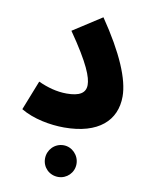

<svg xmlns="http://www.w3.org/2000/svg" viewBox="-87 -603 709 907"><g transform="rotate(10 267.5 -149.0)"><path d="M33 -45C93 -9 175 6 242 6C407 6 489 -71 489 -186C489 -268 439 -387 335 -539L197 -450C295 -309 317 -247 317 -211C317 -172 287 -154 226 -154C178 -154 133 -167 89 -187ZM255 241C296 241 330 208 330 166C330 124 296 89 255 89C212 89 179 124 179 166C179 208 212 241 255 241Z"/></g></svg>

Font: Noto Sans Arabic UI XBd
Style: Regular
Weight: 800
Designer: Monotype Design Team, Nadine Chahine and Nizar Qandah
Foundry: Monotype Imaging Inc.
Version: Version 2.010